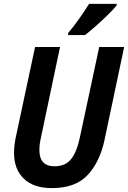

<svg xmlns="http://www.w3.org/2000/svg" viewBox="-20 -955 657 985"><path d="M416 -775Q437 -791 470 -820Q503 -849 533.5 -879Q564 -909 578 -927L579 -935H437Q415 -900 386.5 -859.5Q358 -819 330 -786L329 -775ZM516 -236 617 -714H489L390 -251Q374 -175 344.5 -138.5Q315 -102 260 -102Q182 -102 182 -185Q182 -214 190 -249L288 -714H160L61 -251Q52 -208 52 -170Q52 -87 102 -38.5Q152 10 246 10Q367 10 429.5 -57Q492 -124 516 -236Z"/></svg>

Font: Noto Sans UI SemiCondensed
Style: Bold Italic
Weight: 700
Width: 4
Designer: Monotype Design Team
Foundry: Monotype Imaging Inc.
Version: 1.001